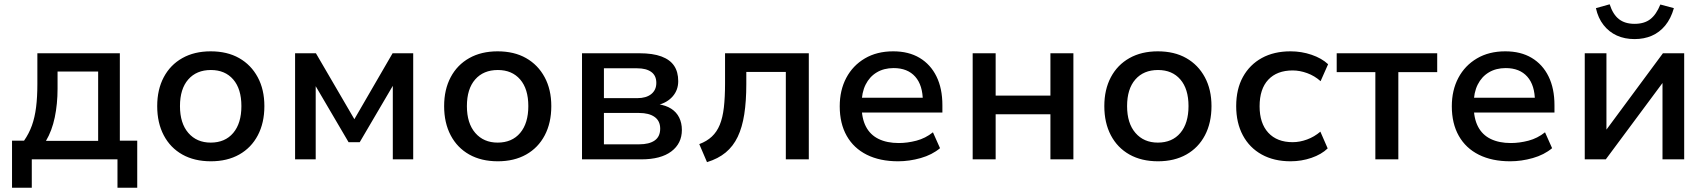

<svg xmlns="http://www.w3.org/2000/svg" viewBox="-20 -742 7948 894"><path d="M36 132V-87H92Q115 -120 128.5 -157.5Q142 -195 148 -242.5Q154 -290 154 -351V-494H538V-87H619V132H527V0H128V132ZM194 -86H437V-409H248V-329Q248 -258 235 -195.5Q222 -133 194 -86Z M962 9Q885 9 829 -22.5Q773 -54 742.5 -112Q712 -170 712 -248Q712 -325 742.5 -382.5Q773 -440 829 -471.5Q885 -503 961 -503Q1038 -503 1093.5 -471.5Q1149 -440 1180 -382.5Q1211 -325 1211 -248Q1211 -170 1180.5 -112Q1150 -54 1094 -22.5Q1038 9 962 9ZM961 -78Q1028 -78 1066 -123Q1104 -168 1104 -248Q1104 -328 1066 -372Q1028 -416 962 -416Q895 -416 856.5 -372Q818 -328 818 -248Q818 -168 857 -123Q896 -78 961 -78Z M1354 0V-494H1451L1630 -187L1808 -494H1904V0H1809V-356H1817L1655 -80H1603L1441 -356H1450V0Z M2298 9Q2221 9 2165 -22.5Q2109 -54 2078.5 -112Q2048 -170 2048 -248Q2048 -325 2078.5 -382.5Q2109 -440 2165 -471.5Q2221 -503 2297 -503Q2374 -503 2429.5 -471.5Q2485 -440 2516 -382.5Q2547 -325 2547 -248Q2547 -170 2516.5 -112Q2486 -54 2430 -22.5Q2374 9 2298 9ZM2297 -78Q2364 -78 2402 -123Q2440 -168 2440 -248Q2440 -328 2402 -372Q2364 -416 2298 -416Q2231 -416 2192.5 -372Q2154 -328 2154 -248Q2154 -168 2193 -123Q2232 -78 2297 -78Z M2690 0V-494H2957Q3020 -494 3060 -479Q3100 -464 3119 -435.5Q3138 -407 3138 -364Q3138 -323 3112.5 -293.5Q3087 -264 3043 -253V-257Q3080 -252 3105 -236Q3130 -220 3142.5 -194.5Q3155 -169 3155 -137Q3155 -74 3106 -37Q3057 0 2966 0ZM2792 -70H2956Q3003 -70 3028.5 -88Q3054 -106 3054 -143Q3054 -179 3028 -197.5Q3002 -216 2956 -216H2792ZM2792 -285H2947Q2989 -285 3012.5 -304Q3036 -323 3036 -356Q3036 -390 3012.5 -407Q2989 -424 2947 -424H2792Z M3272 13 3236 -71Q3271 -84 3294.5 -106Q3318 -128 3331.5 -161Q3345 -194 3350.5 -241.5Q3356 -289 3356 -354V-494H3746V0H3639V-407H3455V-351Q3455 -271 3445.5 -210Q3436 -149 3415 -105Q3394 -61 3359 -32Q3324 -3 3272 13Z M4162 9Q4077 9 4016 -21.5Q3955 -52 3922.5 -109.5Q3890 -167 3890 -247Q3890 -322 3920.5 -379.5Q3951 -437 4007 -470Q4063 -503 4139 -503Q4211 -503 4262 -472.5Q4313 -442 4340.5 -386Q4368 -330 4368 -252V-218H3973V-287H4294L4277 -270Q4277 -345 4241.5 -385Q4206 -425 4141 -425Q4096 -425 4062.5 -405Q4029 -385 4010.5 -348Q3992 -311 3992 -259V-249Q3992 -191 4012 -152.5Q4032 -114 4071 -95Q4110 -76 4165 -76Q4205 -76 4247 -87Q4289 -98 4324 -126L4357 -52Q4320 -21 4267 -6Q4214 9 4162 9Z M4509 0V-494H4616V-297H4871V-494H4978V0H4871V-210H4616V0Z M5372 9Q5295 9 5239 -22.5Q5183 -54 5152.5 -112Q5122 -170 5122 -248Q5122 -325 5152.5 -382.5Q5183 -440 5239 -471.5Q5295 -503 5371 -503Q5448 -503 5503.5 -471.5Q5559 -440 5590 -382.5Q5621 -325 5621 -248Q5621 -170 5590.5 -112Q5560 -54 5504 -22.5Q5448 9 5372 9ZM5371 -78Q5438 -78 5476 -123Q5514 -168 5514 -248Q5514 -328 5476 -372Q5438 -416 5372 -416Q5305 -416 5266.5 -372Q5228 -328 5228 -248Q5228 -168 5267 -123Q5306 -78 5371 -78Z M5989 9Q5912 9 5855 -22.5Q5798 -54 5767 -112Q5736 -170 5736 -248Q5736 -327 5767.5 -384Q5799 -441 5855.5 -472Q5912 -503 5989 -503Q6040 -503 6087 -487Q6134 -471 6164 -443L6129 -364Q6101 -389 6066.5 -401.5Q6032 -414 5999 -414Q5926 -414 5885.5 -371Q5845 -328 5845 -247Q5845 -168 5885.5 -124Q5926 -80 5999 -80Q6032 -80 6066 -92.5Q6100 -105 6128 -129L6162 -51Q6133 -23 6086.5 -7Q6040 9 5989 9Z M6384 0V-406H6204V-494H6672V-406H6491V0Z M7012 9Q6927 9 6866 -21.5Q6805 -52 6772.5 -109.5Q6740 -167 6740 -247Q6740 -322 6770.5 -379.5Q6801 -437 6857 -470Q6913 -503 6989 -503Q7061 -503 7112 -472.5Q7163 -442 7190.5 -386Q7218 -330 7218 -252V-218H6823V-287H7144L7127 -270Q7127 -345 7091.5 -385Q7056 -425 6991 -425Q6946 -425 6912.5 -405Q6879 -385 6860.5 -348Q6842 -311 6842 -259V-249Q6842 -191 6862 -152.5Q6882 -114 6921 -95Q6960 -76 7015 -76Q7055 -76 7097 -87Q7139 -98 7174 -126L7207 -52Q7170 -21 7117 -6Q7064 9 7012 9Z M7359 0V-494H7460V-125H7450L7723 -494H7822V0H7721V-369H7731L7457 0ZM7591 -560Q7545 -560 7508.5 -576.5Q7472 -593 7446.5 -625.5Q7421 -658 7411 -704L7475 -722Q7490 -675 7518 -653Q7546 -631 7591 -631Q7636 -631 7664 -652.5Q7692 -674 7711 -721L7774 -704Q7760 -655 7733.5 -623Q7707 -591 7671 -575.5Q7635 -560 7591 -560Z"/></svg>

Font: Nunito Sans 9pt SemiBold
Style: Regular
Weight: 600
Version: Version 3.101;gftools[0.9.27]